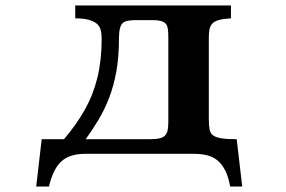

<svg xmlns="http://www.w3.org/2000/svg" viewBox="-20 -560 1040 699"><path d="M253.9 -540H820.8V-493.2Q793.9 -491.7 778.1 -487.5Q762.2 -483.4 753.9 -475.1Q745.1 -465.8 742.7 -453.1Q740.2 -440.4 740.2 -420.9V-127.9Q740.2 -104 742.9 -89.4Q745.6 -74.7 755.9 -66.9Q766.6 -59.6 786.6 -56.4Q806.6 -53.2 841.8 -53.2L861.8 119.1H817.9Q812 85.9 801.3 63.5Q790.5 41 774.9 26.9Q758.3 11.7 736.3 5.9Q714.4 0 684.1 0H290Q232.4 0 202.1 28.8Q187 43 176.3 65.7Q165.5 88.4 158.2 119.1H111.8L131.8 -53.2H212.9Q258.3 -106.4 288.8 -160.6Q319.3 -214.8 334.7 -277.8Q350.1 -340.8 350.1 -418.9Q350.1 -437.5 346.4 -451.2Q342.8 -464.8 332 -474.1Q321.3 -482.9 302.7 -488Q284.2 -493.2 253.9 -493.2ZM477.1 -486.8Q458.5 -486.8 446 -484.6Q433.6 -482.4 425.8 -475.1Q419.4 -468.3 416.3 -455.1Q413.1 -441.9 413.1 -419.9Q413.1 -353 403.6 -300Q394 -247.1 377.4 -204.1Q360.8 -161.1 338.9 -124.5Q316.9 -87.9 292 -53.2H523.9Q547.4 -53.2 560.8 -56.4Q574.2 -59.6 581.1 -66.9Q588.4 -75.2 590.6 -87.6Q592.8 -100.1 592.8 -117.2V-424.8Q592.8 -443.8 590.8 -456.1Q588.9 -468.3 582 -475.1Q570.3 -486.8 536.1 -486.8Z"/></svg>

Font: BIZ UDPMincho
Style: Bold
Weight: 700
Designer: TypeBank Co., Ltd.
Foundry: Morisawa Inc.
Version: Version 1.06